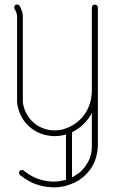

<svg xmlns="http://www.w3.org/2000/svg" viewBox="-20 -590 494 832"><path d="M404 -558C404 -565 398 -570 391 -570C384 -570 378 -565 378 -558V-198V-197C378 -159 366 -115 335 -80C317 -60 294 -44 269 -35C253 -28 234 -25 216 -25C208 -25 199 -26 191 -27C162 -33 135 -47 115 -69C95 -91 82 -119 79 -148V-512C79 -516 79 -520 79 -524C77 -538 72 -552 65 -565C61 -570 53 -572 47 -569C42 -565 40 -557 43 -551C49 -542 53 -532 54 -521C54 -518 54 -515 54 -512V-147C58 -112 72 -78 96 -52C120 -26 152 -9 187 -3C197 -1 206 0 216 0C233 0 250 -3 266 -7V189C263 190 260 191 257 191C249 193 240 195 231 196C225 196 219 197 212 197C210 197 207 197 205 197C190 196 175 194 161 190C147 186 133 181 120 174C107 167 94 159 83 149C78 145 70 146 65 151C61 156 62 164 67 169C80 179 94 188 108 196C123 204 139 210 155 214C170 218 187 221 203 221C206 222 209 222 212 222C219 222 226 221 233 221C243 220 253 218 263 216C273 213 282 210 292 206C301 202 310 198 319 193C327 187 335 181 343 175C351 168 358 161 364 153C372 144 379 133 384 123C390 112 394 101 397 89C401 75 403 60 404 45ZM292 -17C315 -28 336 -44 353 -64C363 -75 371 -87 378 -100V45C378 57 377 70 373 82C371 92 367 102 362 111C357 120 351 129 345 137C339 144 333 150 327 156C320 161 313 167 305 171C301 174 296 177 292 179Z"/></svg>

Font: LS
Style: LightAlt
Weight: 250
Designer: BSozoo
Foundry: BSozoo
Version: Version 001.000